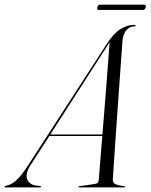

<svg xmlns="http://www.w3.org/2000/svg" viewBox="-70 -818 657 838"><path d="M62.5 -96Q39 -58.5 49 -35.2Q59 -12 87 -8L103.5 -6.5Q109 -6.5 109 -3Q109 0 103.5 0H-45.5Q-50.5 0 -50.5 -3Q-50.5 -6 -43.5 -7.5Q-21.5 -10.5 1.2 -31.2Q24 -52 53 -97L396.5 -627Q426 -673 456.2 -691.2Q486.5 -709.5 516.5 -709.5Q522.5 -709.5 522 -706.5Q522 -703 516.5 -703Q496.5 -703 482 -686.8Q467.5 -670.5 464.5 -639.5Q464.5 -635.5 462 -602.5Q459.5 -569.5 455.8 -518Q452 -466.5 447.8 -405.5Q443.5 -344.5 439.2 -282.5Q435 -220.5 431.2 -167.2Q427.5 -114 425.2 -78.2Q423 -42.5 422.5 -34Q422 -22.5 430.5 -16.2Q439 -10 472.5 -5Q476.5 -5 476.5 -2.5Q476.5 0 472.5 0H276Q272.5 0 272.5 -2.5Q272.5 -4.5 275.5 -5L343 -15Q353 -16.5 356.5 -20.5Q360 -24.5 361 -32.5Q362 -44 366.2 -98Q370.5 -152 376.5 -224.5H145.5ZM400.5 -621.5 149.5 -231H377Q382 -290 387 -353.8Q392 -417.5 396.5 -475Q401 -532.5 404 -575Q407 -617.5 408.5 -634.5Q406.5 -632 400.5 -621.5ZM355 -786Q357.5 -797.5 366.5 -797.5H559.5Q568.5 -797.5 566 -786Q563 -774.5 554 -774.5H361Q351.5 -774.5 355 -786Z"/></svg>

Font: Fraunces 144pt S000 Light
Style: Italic
Weight: 300
Italic angle: -16°
Version: Version 1.000; ttfautohint (v1.8.3)